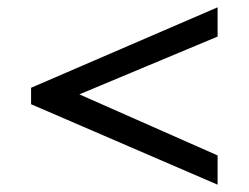

<svg xmlns="http://www.w3.org/2000/svg" viewBox="-20 -520 680 525"><path d="M197 -262 575 -420V-500L65 -280V-235L575 -15V-95Z"/></svg>

Font: Jost
Style: Regular
Weight: 400
Version: Version 3.710